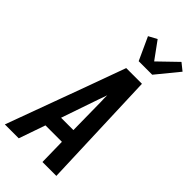

<svg xmlns="http://www.w3.org/2000/svg" viewBox="-321 -1056 1123 1123"><g transform="rotate(45 240.5 -494.5)"><path d="M-19 0 161 -490 250 -735H380L407 0H292L289 -164H153L96 0ZM288 -260 285 -490Q284 -504 284 -517.5Q284 -531 284 -544Q280 -531 275 -517.5Q270 -504 265 -490L186 -260ZM273 -815 208 -957 260 -985 338 -878 453 -989 498 -953 385 -815Z"/></g></svg>

Font: Iosevka Custom
Style: Bold Italic
Weight: 700
Italic angle: -9°
Designer: Belleve Invis
Foundry: Belleve Invis
Version: Version 30.3.1; ttfautohint (v1.8.3)